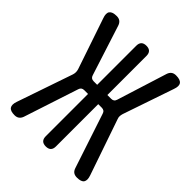

<svg xmlns="http://www.w3.org/2000/svg" viewBox="-206 -871 1011 1011"><g transform="rotate(45 300.0 -365.0)"><path d="M108 -19Q103 -5 93 2.5Q83 10 67 10Q36 10 26 -4.5Q16 -19 26 -48L133 -360Q136 -370 136 -379Q136 -388 133 -398L37 -681Q26 -711 36.5 -725.5Q47 -740 79 -740Q95 -740 105 -732.5Q115 -725 120 -710L210 -430Q213 -420 219.5 -415.5Q226 -411 236 -411H262V-702Q262 -721 271.5 -730.5Q281 -740 300 -740Q319 -740 328.5 -730.5Q338 -721 338 -702V-411H366Q376 -411 382.5 -415.5Q389 -420 392 -430L480 -710Q485 -725 495 -732.5Q505 -740 521 -740Q553 -740 563.5 -725.5Q574 -711 563 -681L466 -397Q463 -387 462.5 -378Q462 -369 466 -359L573 -48Q583 -19 573.5 -4.5Q564 10 532 10Q516 10 506 3Q496 -4 491 -19L390 -324Q387 -334 380.5 -338.5Q374 -343 364 -343H338V-28Q338 -9 328.5 0.5Q319 10 300 10Q281 10 271.5 0.5Q262 -9 262 -28V-343H234Q224 -343 217.5 -338.5Q211 -334 208 -324Z"/></g></svg>

Font: Maple Mono Normal
Style: Regular
Weight: 400
Monospace: yes
Designer: subframe7536
Version: Version 7.000